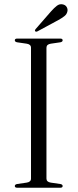

<svg xmlns="http://www.w3.org/2000/svg" viewBox="-20 -881 364 901"><path d="M198 -43Q198 -27 218.5 -24L263 -17.5Q274 -15.5 274 -8Q274 0 262.5 0H61Q49.5 0 49.5 -8Q49.5 -15.5 60.5 -17.5L105 -24Q125.5 -27 125.5 -43V-657Q125.5 -673 105 -676L60.5 -682.5Q49.5 -684.5 49.5 -692Q49.5 -700 61 -700H262.5Q274 -700 274 -692Q274 -684.5 263 -682.5L218.5 -676Q198 -673 198 -657ZM219 -827Q234.5 -844.5 247 -854Q259.5 -863.5 274 -860.5Q287 -858 292.8 -848.2Q298.5 -838.5 296.5 -828.5Q294 -814.5 282.2 -805.2Q270.5 -796 254 -787L156 -734Q149 -730.5 145 -734.5Q142 -738 147.5 -745Z"/></svg>

Font: Fraunces 72pt Light
Style: Regular
Weight: 300
Version: Version 1.000;[0bf87f6ff]